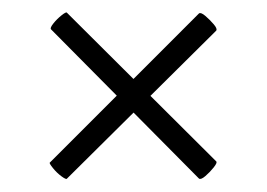

<svg xmlns="http://www.w3.org/2000/svg" viewBox="-20 -340 418 301"><path d="M85 -60Q84 -58 76.5 -63.5Q69 -69 63 -76.5Q57 -84 58 -85L292 -319Q295 -321 302 -315Q309 -309 315 -302Q321 -295 319 -292ZM60 -294Q58 -296 63.5 -303Q69 -310 76.5 -316Q84 -322 85 -320L319 -87Q321 -85 315 -77.5Q309 -70 302 -64Q295 -58 292 -60Z"/></svg>

Font: Cormorant Light Light
Style: Regular
Weight: 300
Version: Version 4.000